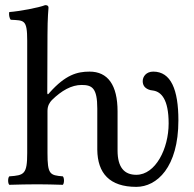

<svg xmlns="http://www.w3.org/2000/svg" viewBox="-20 -718 754 748"><path d="M298 -387C339 -387 359 -375 359 -295V-135C360 -43 407 10 511 10C591 10 675 -66 675 -249C675 -369 646 -439 577 -439C550 -439 536 -420 536 -402C536 -371 566 -366 578 -365C607 -360 637 -333 637 -237C637 -139 586 -37 511 -37C464 -37 438 -66 438 -132V-284C438 -387 400 -439 329 -439C279.9 -439 235 -426 174 -358C170.6 -354.2 164.2 -344 164.2 -358L165 -583C165 -648 169 -688 169 -688C169 -695 165 -698 156 -698C131 -688 56 -674 16 -671C14 -663 16 -647 22 -641C74 -638 86 -643 86 -559V-122C86 -39 74.2 -35 16.2 -31C10.2 -25 10.2 -4 16.2 2C57.4 1 83 0 126 0C165 0 182.7 1 224.8 2C230.8 -4 230.8 -25 224.8 -31C174 -35 165 -39 165 -122V-285.9C165 -307 174 -319.3 182 -328C220 -365.3 258.6 -387 298 -387Z"/></svg>

Font: Libertinus Serif
Style: Regular
Weight: 400
Designer: Philipp H. Poll
Foundry: Khaled Hosny
Version: Version 6.2